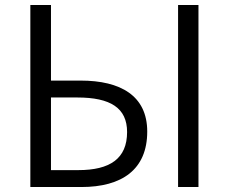

<svg xmlns="http://www.w3.org/2000/svg" viewBox="-20 -752 921 772"><path d="M102 0H307C470 0 572 -70 572 -223C572 -367 465 -428 304 -428H185V-732H102ZM185 -68V-360H291C424 -360 491 -318 491 -221C491 -114 422 -68 295 -68ZM696 0H778V-732H696Z"/></svg>

Font: ChiuKong Gothic MN Normal
Style: Regular
Weight: 350
Designer: Ryoko NISHIZUKA 西塚涼子 (kana, bopomofo & ideographs); Paul D. Hunt (Latin, Greek & Cyrillic); Sandoll Communications 산돌커뮤니
Foundry: Adobe
Version: Version 1.300